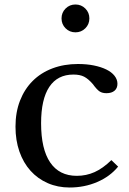

<svg xmlns="http://www.w3.org/2000/svg" viewBox="-20 -825 576 855"><path d="M506 -83Q470 -39 413 -14.5Q356 10 290 10Q237 10 192.5 -9.5Q148 -29 116 -64.5Q84 -100 66.5 -150Q49 -200 49 -261Q49 -325 69 -376.5Q89 -428 125.5 -464.5Q162 -501 213.5 -520.5Q265 -540 327 -540Q366 -540 398 -533.5Q430 -527 453.5 -515.5Q477 -504 490 -487.5Q503 -471 503 -452Q503 -432 490 -421Q477 -410 454 -410Q436 -410 424 -417.5Q412 -425 393 -451Q373 -474 354.5 -483.5Q336 -493 307 -493Q236 -493 199.5 -438Q163 -383 163 -276Q163 -161 203.5 -101.5Q244 -42 322 -42Q364 -42 401 -58.5Q438 -75 476 -112ZM254 -743Q254 -769 272 -787Q290 -805 316 -805Q342 -805 360 -787Q378 -769 378 -743Q378 -717 360 -699Q342 -681 316 -681Q290 -681 272 -699Q254 -717 254 -743Z"/></svg>

Font: Libre Baskerville
Style: Regular
Weight: 400
Designer: Pablo Impallari, Rodrigo Fuenzalida
Foundry: Pablo Impallari, Rodrigo Fuenzalida
Version: Version 1.000; ttfautohint (v0.93) -l 8 -r 50 -G 200 -x 14 -